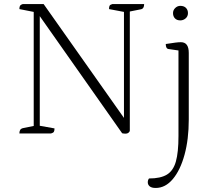

<svg xmlns="http://www.w3.org/2000/svg" viewBox="-20 -661 1042 951"><path d="M603 1Q597 1 592.5 0.5Q588 0 585 -1L177 -581V-38L250 -25Q250 -14 247 -8.5Q244 -3 233 0H76Q76 -22 92 -26L147 -37V-602L76 -616Q76 -628 79.5 -633Q83 -638 93 -641H196L594 -77V-602L520 -616Q520 -628 523 -633Q526 -638 537 -641H694Q694 -618 678 -615L623 -604V-15Q623 -9 617 -4Q611 1 603 1ZM751 270Q731 270 721.5 262Q712 254 712 242Q712 231 718 223Q775 223 806.5 204Q838 185 851 139.5Q864 94 864 13V-411L816 -418Q801 -419 801 -443Q833 -448 849 -450Q865 -452 876 -452Q915 -452 915 -399V-69Q915 29 894 105.5Q873 182 836 226Q799 270 751 270ZM873 -560Q856 -560 846.5 -570Q837 -580 837 -596Q837 -611 848 -621.5Q859 -632 873 -632Q891 -632 901 -622Q911 -612 911 -596Q911 -580 899.5 -570Q888 -560 873 -560Z"/></svg>

Font: Petrona ExtraLight
Style: Regular
Weight: 200
Designer: Ringo R. Seeber
Foundry: Ringo R. Seeber
Version: Version 2.001; ttfautohint (v1.8.3)